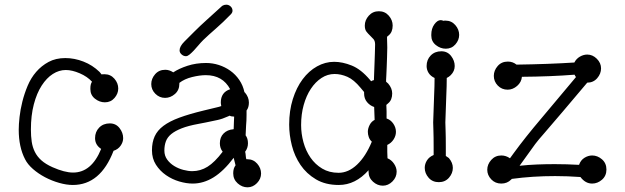

<svg xmlns="http://www.w3.org/2000/svg" viewBox="-20 -773 2670 820"><path d="M366 -392V-396Q366 -414 373 -424Q353 -446 320.5 -460Q288 -474 261 -474Q232 -474 205.5 -457Q179 -440 158 -407.5Q137 -375 124.5 -327.5Q112 -280 112 -220Q112 -191 115.5 -167.5Q119 -144 129 -124Q139 -104 157 -88Q175 -72 204 -59Q256 -36 292 -36Q371 -36 412 -137Q386 -154 386 -183Q386 -210 403.5 -228Q421 -246 449 -246Q475 -246 490.5 -226Q506 -206 506 -183Q506 -166 495 -150.5Q484 -135 465 -129Q409 17 291 17Q264 17 232.5 8Q201 -1 172.5 -16Q144 -31 121 -51Q98 -71 87 -93Q60 -145 60 -219Q60 -242 63.5 -273.5Q67 -305 75.5 -339Q84 -373 98 -406.5Q112 -440 134.5 -466Q157 -492 187.5 -508.5Q218 -525 259 -525Q298 -525 336.5 -510Q375 -495 405 -466L414 -455Q415 -456 426 -456Q452 -456 468.5 -437Q485 -418 485 -395Q485 -373 469 -354.5Q453 -336 428 -336Q405 -336 385.5 -351.5Q366 -367 366 -392Z M746 -419V-415Q746 -388 727 -371.5Q708 -355 685 -355Q661 -355 643.5 -372.5Q626 -390 626 -414Q626 -437 642.5 -456Q659 -475 686 -475Q703 -475 720 -464Q744 -480 780.5 -492Q817 -504 860 -504Q888 -504 914.5 -495.5Q941 -487 963.5 -471Q986 -455 1002 -431.5Q1018 -408 1024 -379L1026 -378Q1043 -358 1043 -335Q1043 -314 1033 -301V-283Q1033 -270 1032.5 -259Q1032 -248 1031 -237L1029 -195Q1039 -182 1039 -161Q1039 -141 1027 -125Q1029 -117 1029.5 -108.5Q1030 -100 1032 -93H1036Q1062 -93 1078.5 -74Q1095 -55 1095 -32Q1095 -9 1077.5 9Q1060 27 1037 27Q1014 27 995 10Q976 -7 976 -33Q976 -54 986 -67L978 -99Q935 -42 892 -15.5Q849 11 803 11Q776 11 745.5 2Q715 -7 689 -25Q663 -43 646 -69.5Q629 -96 629 -131Q629 -165 640.5 -190.5Q652 -216 678 -235.5Q704 -255 746 -270.5Q788 -286 850 -301L908 -315Q912 -316 916 -317Q920 -318 925 -320Q924 -325 923.5 -329Q923 -333 923 -335Q923 -379 963 -392Q931 -452 859 -452Q833 -452 800.5 -444Q768 -436 746 -419ZM980 -275Q968 -275 961 -279L954 -276Q930 -265 909 -260.5Q888 -256 859 -250L828 -244Q784 -236 756 -225Q728 -214 711.5 -200.5Q695 -187 688.5 -169.5Q682 -152 682 -130Q682 -108 694 -91.5Q706 -75 724 -64Q742 -53 763 -47.5Q784 -42 801 -42Q836 -42 866.5 -61Q897 -80 931 -125Q919 -140 919 -161Q919 -187 935 -203Q951 -219 977 -221L978 -222Q978 -240 979 -251.5Q980 -263 980 -275ZM929 -748Q937 -753 946 -753Q957 -753 965 -745.5Q973 -738 973 -727Q973 -719 965 -711Q932 -677 902 -651Q872 -625 848 -602Q837 -591 827 -579Q817 -567 807.5 -557Q798 -547 789.5 -540Q781 -533 774 -533Q764 -533 755.5 -540.5Q747 -548 747 -558Q747 -575 767.5 -595.5Q788 -616 810 -638Q834 -662 864 -689Q894 -716 929 -748Z M1638 -332 1630 -325Q1631 -311 1631 -297Q1631 -283 1631 -267Q1649 -261 1660 -244.5Q1671 -228 1671 -210Q1671 -193 1661 -177.5Q1651 -162 1634 -154Q1634 -138 1634 -124Q1634 -110 1635 -97Q1652 -90 1663 -73.5Q1674 -57 1674 -40Q1674 -16 1656 2Q1638 20 1615 20Q1592 20 1573 3Q1554 -14 1554 -40V-46Q1498 17 1427 17Q1370 17 1329.5 -7Q1289 -31 1263.5 -68.5Q1238 -106 1226.5 -151.5Q1215 -197 1215 -241Q1215 -300 1230.5 -349.5Q1246 -399 1272.5 -434.5Q1299 -470 1334 -489.5Q1369 -509 1407 -509Q1443 -509 1482.5 -493Q1522 -477 1560 -432L1565 -426Q1569 -429 1577 -431V-433Q1577 -442 1578 -460.5Q1579 -479 1579.5 -500.5Q1580 -522 1581 -544Q1582 -566 1582 -583Q1582 -598 1575 -606Q1568 -614 1560 -621.5Q1552 -629 1545 -638Q1538 -647 1538 -664Q1538 -687 1555 -706Q1572 -725 1598 -725Q1624 -725 1640.5 -706Q1657 -687 1657 -664Q1657 -636 1640 -622L1633 -616V-609Q1633 -600 1633.5 -590.5Q1634 -581 1634 -570Q1634 -550 1633 -528Q1632 -506 1631.5 -486Q1631 -466 1630 -451.5Q1629 -437 1629 -433V-424L1638 -416Q1655 -396 1655 -374Q1655 -346 1638 -332ZM1535 -374V-380L1520 -398Q1491 -433 1463.5 -445Q1436 -457 1409 -457Q1379 -457 1353 -440Q1327 -423 1307.5 -393.5Q1288 -364 1277 -324.5Q1266 -285 1266 -239Q1266 -202 1276 -165.5Q1286 -129 1306 -100Q1326 -71 1356 -53Q1386 -35 1426 -35Q1468 -35 1505 -70Q1542 -105 1568 -168Q1559 -176 1555 -187.5Q1551 -199 1551 -210Q1551 -224 1558.5 -239Q1566 -254 1580 -261L1578 -316Q1560 -322 1547.5 -337Q1535 -352 1535 -374Z M1822 -621V-625Q1822 -651 1835 -669Q1848 -687 1862 -687Q1868 -687 1874 -684Q1875 -685 1882 -685Q1908 -685 1924.5 -666Q1941 -647 1941 -624Q1941 -602 1925 -583.5Q1909 -565 1884 -565Q1861 -565 1841.5 -580.5Q1822 -596 1822 -621ZM1905 -452Q1898 -445 1888 -440Q1888 -423 1887.5 -404Q1887 -385 1886 -363L1882 -250Q1882 -243 1883 -217Q1884 -191 1884 -143V-107L1897 -98Q1914 -78 1914 -56Q1914 -33 1897.5 -14Q1881 5 1854 5Q1827 5 1810.5 -14Q1794 -33 1794 -56Q1794 -73 1803.5 -88Q1813 -103 1832 -111V-142Q1832 -190 1831 -216.5Q1830 -243 1830 -250L1834 -364Q1835 -386 1835.5 -404.5Q1836 -423 1836 -440Q1819 -448 1810.5 -461.5Q1802 -475 1802 -491Q1802 -518 1819.5 -536Q1837 -554 1865 -554Q1891 -554 1906.5 -534Q1922 -514 1922 -491Q1922 -469 1905 -452Z M2488 -420 2384 -297Q2336 -240 2306.5 -206.5Q2277 -173 2266 -158L2199 -65Q2236 -69 2273.5 -70.5Q2311 -72 2349 -72Q2400 -72 2453 -69Q2460 -89 2476 -99Q2492 -109 2509 -109Q2532 -109 2551 -92.5Q2570 -76 2570 -49Q2570 -22 2551 -5.5Q2532 11 2509 11Q2480 11 2459 -17Q2431 -19 2404 -20Q2377 -21 2351 -21Q2254 -21 2166 -9L2163 -6Q2146 11 2121 11Q2095 11 2078 -7Q2061 -25 2061 -48Q2061 -71 2078 -90Q2095 -109 2121 -109Q2141 -109 2158 -97L2174 -119Q2222 -185 2292 -267.5Q2362 -350 2440 -444Q2436 -448 2434 -454Q2332 -446 2209 -445Q2207 -422 2188.5 -406Q2170 -390 2148 -390Q2123 -390 2106 -407.5Q2089 -425 2089 -449Q2089 -472 2105.5 -491Q2122 -510 2149 -510Q2170 -510 2186 -497Q2324 -499 2433 -506Q2441 -522 2456.5 -531Q2472 -540 2488 -540Q2511 -540 2529 -522Q2547 -504 2547 -481Q2547 -458 2530.5 -439Q2514 -420 2488 -420Z"/></svg>

Font: Nelagoney
Style: Regular
Weight: 400
Designer: Kanati
Foundry: Kanati and Michael Everson
Version: Version 2.000